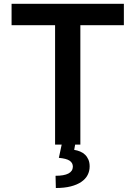

<svg xmlns="http://www.w3.org/2000/svg" viewBox="-20 -747 700 992"><path d="M268.5 224.4 267 161.2Q354.8 161.2 356.5 114.7Q356.5 94.5 339.8 83.3Q323.2 72.1 284.1 68.5L298.7 0H264.6V-616.8H39.8V-727.3H620V-616.8H395.2V0H368.3L363.3 27.3Q379.6 29.8 394.2 35.9Q408.7 41.9 419.6 52.4Q430.4 62.9 436.8 77.8Q443.2 92.7 443.2 112.9Q443.2 137.1 432.5 157.5Q421.9 177.9 400 192.8Q378.2 207.7 345.3 216.1Q312.5 224.4 268.5 224.4Z"/></svg>

Font: Linik Sans SemiBold
Style: Regular
Weight: 600
Designer: Fonts by Rasmus Andersson / Changes by Cristiano Sobral with parts from Marc Monis
Foundry: rsms
Version: Version 3.020; ttfautohint (v1.6)